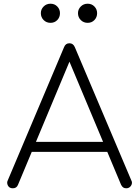

<svg xmlns="http://www.w3.org/2000/svg" viewBox="-20 -1014 743 1034"><path d="M49 0Q30 0 22.5 -15Q15 -30 22 -43L325 -760Q333 -781 354 -781Q374 -781 383 -760L687 -43Q695 -29 686 -14.5Q677 0 660 0Q650 0 643.5 -4.5Q637 -9 632 -19L338 -720H370L77 -19Q73 -9 66 -4.5Q59 0 49 0ZM123 -196 147 -250H563L586 -196ZM252 -891Q230 -891 215 -906Q200 -921 200 -943Q200 -964 215 -979Q230 -994 252 -994Q274 -994 288.5 -979Q303 -964 303 -943Q303 -921 288.5 -906Q274 -891 252 -891ZM452 -891Q430 -891 415 -906Q400 -921 400 -943Q400 -964 415 -979Q430 -994 452 -994Q474 -994 488.5 -979Q503 -964 503 -943Q503 -921 488.5 -906Q474 -891 452 -891Z"/></svg>

Font: ComfortaaLight
Style: Regular
Weight: 300
Designer: Johan Aakerlund
Foundry: Johan Aakerlund
Version: Version 3.104; ttfautohint (v1.8.1.43-b0c9)